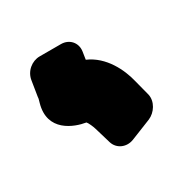

<svg xmlns="http://www.w3.org/2000/svg" viewBox="-77 -175 270 281"><g transform="rotate(-30 57.5 -35.0)"><path d="M20 -123C7 -123 -6 -113 -8 -98L-12 -73C-12 -70 -13 -68 -14 -64C-26 -22 12 -8 31 -5C33 -3 37 6 38 10L46 37C50 50 64 56 77 51L112 37C124 32 133 18 130 5L123 -22C118 -43 104 -73 76 -85L78 -98C80 -112 70 -123 56 -123Z"/></g></svg>

Font: Reckless Catfish
Style: HeavyIt
Weight: 400
Foundry: Cannot Into Space Fonts
Version: Version 0.2894